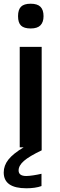

<svg xmlns="http://www.w3.org/2000/svg" viewBox="-30 -792 320 1032"><path d="M76 -540H194V16Q127 48 98.5 73Q70 98 70 124Q70 154 111 154Q125 154 148.5 150.5Q172 147 193 142V208Q177 214 156 217Q135 220 112 220Q-10 220 -10 135Q-10 98 15 66Q40 34 97 0H76ZM135 -639Q99 -639 83 -654.5Q67 -670 67 -705Q67 -740 83 -756Q99 -772 135 -772Q171 -772 187.5 -755.5Q204 -739 204 -705Q204 -673 187.5 -656Q171 -639 135 -639Z"/></svg>

Font: Encode Sans Wide
Style: Medium
Weight: 500
Designer: Pablo Impallari, Andres Torresi
Foundry: Pablo Impallari, Andres Torresi
Version: Version 1.000; ttfautohint (v1.00) -l 8 -r 50 -G 200 -x 14 -